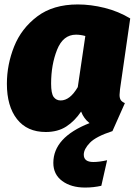

<svg xmlns="http://www.w3.org/2000/svg" viewBox="-20 -574 614 864"><path d="M518 -147Q518 -133 523 -124.5Q528 -116 542 -110L486 16Q412 40 384.5 68.5Q357 97 357 122Q357 155 400 155Q427 155 462 147L436 262Q401 270 363 270Q300 270 260 240.5Q220 211 220 159Q220 44 383 -20Q357 -40 345 -72Q316 -29 278 -4.5Q240 20 186 20Q102 20 56.5 -38Q11 -96 11 -197Q11 -283 43.5 -364.5Q76 -446 147.5 -500Q219 -554 330 -554Q389 -554 451 -538.5Q513 -523 566 -491L520 -172Q518 -152 518 -147ZM364 -412Q342 -418 322 -418Q264 -418 237 -350.5Q210 -283 210 -198Q210 -153 221.5 -137.5Q233 -122 253 -122Q295 -122 330 -182Z"/></svg>

Font: Fira Sans Black
Style: Italic
Weight: 900
Italic angle: -8°
Designer: Carrois Corporate & Edenspiekermann AG
Foundry: Carrois Corporate GbR & Edenspiekermann AG
Version: Version 4.203